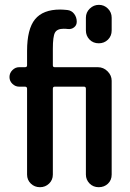

<svg xmlns="http://www.w3.org/2000/svg" viewBox="-20 -780 540 800"><path d="M445.3 -706.1V-653.3Q445.3 -629.9 429.7 -614.7Q414.1 -599.6 391.6 -599.6Q368.2 -599.6 353 -615.2Q337.9 -630.9 337.9 -653.3V-706.1Q337.9 -728.5 354 -744.1Q370.1 -759.8 392.1 -759.8Q414.1 -759.8 429.7 -744.1Q445.3 -728.5 445.3 -706.1ZM59.6 -418.9Q43.9 -418.9 31.7 -430.7Q19.5 -442.4 19.5 -459Q19.5 -475.6 31.7 -487.8Q43.9 -500 59.6 -500H84Q92.8 -500 92.8 -507.8V-567.4Q92.8 -659.2 126 -699.7Q159.2 -740.2 230.5 -740.2Q241.2 -740.2 260.7 -738.3Q278.3 -736.3 289.1 -722.2Q299.8 -708 299.8 -689.5Q299.8 -674.8 288.6 -666Q277.3 -657.2 261.7 -659.2Q255.9 -660.2 245.1 -660.2Q217.8 -660.2 209 -644Q200.2 -627.9 200.2 -577.1V-507.8Q200.2 -500 208 -500H387.7Q411.1 -500 428.2 -482.9Q445.3 -465.8 445.3 -443.4V-52.7Q445.3 -29.3 429.7 -14.6Q414.1 0 391.6 0Q368.2 0 353 -15.6Q337.9 -31.2 337.9 -52.7V-410.2Q337.9 -418.9 330.1 -418.9H208Q200.2 -418.9 200.2 -410.2V-52.7Q200.2 -30.3 184.6 -15.1Q168.9 0 146.5 0Q124 0 108.4 -15.1Q92.8 -30.3 92.8 -52.7V-410.2Q92.8 -418.9 84 -418.9Z"/></svg>

Font: Rounded Mgen+ 1mn medium
Style: Regular
Weight: 500
Designer: [Source Han Sans]
Ryoko NISHIZUKA  (kana & ideographs); Paul D. Hunt (Latin, Greek & Cyrillic); Wenlong ZHANG  (bopomofo
Version: Version 1.059.20150602